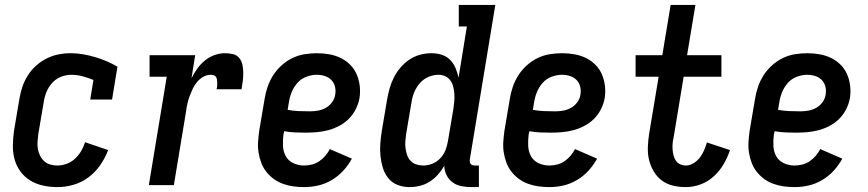

<svg xmlns="http://www.w3.org/2000/svg" viewBox="-20 -755 3540 783"><path d="M215 8Q185 8 156.5 2Q128 -4 104 -18.5Q80 -33 63.5 -55.5Q47 -78 39.5 -105Q32 -132 32.5 -162Q33 -192 37 -221L59 -351Q63 -376 71 -400Q79 -424 93 -446.5Q107 -469 127 -487Q147 -505 170 -516.5Q193 -528 218 -533Q243 -538 268 -538Q294 -538 319.5 -533.5Q345 -529 368.5 -522Q392 -515 414.5 -505.5Q437 -496 459 -483L437 -349H348L361 -429Q339 -438 316.5 -444Q294 -450 270 -450Q249 -450 228 -441.5Q207 -433 192 -416Q177 -399 169 -378.5Q161 -358 158 -337L136 -207Q134 -192 133 -176.5Q132 -161 134.5 -147Q137 -133 143.5 -120Q150 -107 160.5 -97.5Q171 -88 185 -84Q199 -80 215 -80Q233 -80 252 -87Q271 -94 286 -108Q301 -122 311 -139Q321 -156 327 -175L421 -143Q409 -111 389 -82Q369 -53 341 -32Q313 -11 280 -1.5Q247 8 215 8Z M587 0 660 -442H590V-530H776L761 -436Q771 -456 784.5 -475Q798 -494 816 -508.5Q834 -523 855 -530.5Q876 -538 898 -538Q915 -538 931 -534Q947 -530 956.5 -517.5Q966 -505 969 -489.5Q972 -474 972 -457Q972 -440 970 -423.5Q968 -407 965 -391H863Q865 -397 865.5 -403.5Q866 -410 866 -417Q866 -424 865 -430Q864 -436 861 -441Q858 -446 851.5 -448Q845 -450 839 -450Q823 -450 808.5 -441.5Q794 -433 783.5 -420.5Q773 -408 766 -393Q759 -378 753.5 -363.5Q748 -349 744.5 -333.5Q741 -318 739 -302L689 0Z M1220 8Q1198 8 1176 5Q1154 2 1133.5 -5.5Q1113 -13 1096 -25.5Q1079 -38 1066 -54.5Q1053 -71 1045.5 -91Q1038 -111 1034.5 -132.5Q1031 -154 1032.5 -176.5Q1034 -199 1037 -221L1059 -351Q1063 -377 1071.5 -401.5Q1080 -426 1094 -448Q1108 -470 1128.5 -488.5Q1149 -507 1173 -518.5Q1197 -530 1222.5 -534Q1248 -538 1273 -538Q1298 -538 1323 -533.5Q1348 -529 1369.5 -518.5Q1391 -508 1408 -491Q1425 -474 1434.5 -452Q1444 -430 1447 -405Q1450 -380 1446 -355Q1442 -332 1431 -310Q1420 -288 1402.5 -270.5Q1385 -253 1363 -241.5Q1341 -230 1318 -224Q1295 -218 1272 -216Q1249 -214 1226 -214Q1204 -214 1182 -215Q1160 -216 1139 -220L1136 -207Q1133 -184 1134 -160.5Q1135 -137 1145.5 -118Q1156 -99 1176.5 -89.5Q1197 -80 1220 -80Q1236 -80 1252 -84Q1268 -88 1282 -97.5Q1296 -107 1307 -120Q1318 -133 1325 -147L1415 -108Q1401 -82 1380 -59Q1359 -36 1332.5 -20.5Q1306 -5 1277.5 1.5Q1249 8 1220 8ZM1244 -301Q1261 -301 1277.5 -304Q1294 -307 1309 -315.5Q1324 -324 1334.5 -338.5Q1345 -353 1347 -369Q1350 -386 1346 -402Q1342 -418 1331 -429Q1320 -440 1304.5 -445Q1289 -450 1272 -450Q1251 -450 1229.5 -442Q1208 -434 1193 -417Q1178 -400 1169.5 -379Q1161 -358 1158 -337L1153 -307Q1175 -303 1198 -302Q1221 -301 1244 -301Z M1650 8Q1624 8 1601 -1Q1578 -10 1563 -29Q1548 -48 1541 -71.5Q1534 -95 1531.5 -119.5Q1529 -144 1531 -170Q1533 -196 1537 -221L1559 -351Q1563 -374 1569.5 -396.5Q1576 -419 1587 -440.5Q1598 -462 1614 -480.5Q1630 -499 1650.5 -512.5Q1671 -526 1694 -532Q1717 -538 1740 -538Q1762 -538 1782 -531.5Q1802 -525 1816 -510.5Q1830 -496 1838 -477Q1846 -458 1850 -438L1884 -647H1851V-735H2000L1896 -105Q1895 -100 1896 -95Q1897 -90 1899.5 -86.5Q1902 -83 1907 -81.5Q1912 -80 1917 -80H1933V8H1902Q1881 8 1861 4Q1841 0 1825.5 -11.5Q1810 -23 1801 -41Q1792 -59 1792 -79Q1781 -60 1766 -43Q1751 -26 1732 -14Q1713 -2 1692 3Q1671 8 1650 8ZM1706 -80Q1725 -80 1743.5 -87.5Q1762 -95 1776 -110Q1790 -125 1797 -143.5Q1804 -162 1807 -181L1829 -311Q1831 -326 1832.5 -341.5Q1834 -357 1833 -371.5Q1832 -386 1828.5 -400.5Q1825 -415 1817 -426.5Q1809 -438 1796 -444Q1783 -450 1768 -450Q1747 -450 1726.5 -441Q1706 -432 1691.5 -415Q1677 -398 1669 -378Q1661 -358 1658 -337L1636 -207Q1634 -193 1633 -178Q1632 -163 1634 -149Q1636 -135 1640.5 -122Q1645 -109 1654.5 -99Q1664 -89 1677.5 -84.5Q1691 -80 1706 -80Z M2220 8Q2198 8 2176 5Q2154 2 2133.5 -5.5Q2113 -13 2096 -25.5Q2079 -38 2066 -54.5Q2053 -71 2045.5 -91Q2038 -111 2034.5 -132.5Q2031 -154 2032.5 -176.5Q2034 -199 2037 -221L2059 -351Q2063 -377 2071.5 -401.5Q2080 -426 2094 -448Q2108 -470 2128.5 -488.5Q2149 -507 2173 -518.5Q2197 -530 2222.5 -534Q2248 -538 2273 -538Q2298 -538 2323 -533.5Q2348 -529 2369.5 -518.5Q2391 -508 2408 -491Q2425 -474 2434.5 -452Q2444 -430 2447 -405Q2450 -380 2446 -355Q2442 -332 2431 -310Q2420 -288 2402.5 -270.5Q2385 -253 2363 -241.5Q2341 -230 2318 -224Q2295 -218 2272 -216Q2249 -214 2226 -214Q2204 -214 2182 -215Q2160 -216 2139 -220L2136 -207Q2133 -184 2134 -160.5Q2135 -137 2145.5 -118Q2156 -99 2176.5 -89.5Q2197 -80 2220 -80Q2236 -80 2252 -84Q2268 -88 2282 -97.5Q2296 -107 2307 -120Q2318 -133 2325 -147L2415 -108Q2401 -82 2380 -59Q2359 -36 2332.5 -20.5Q2306 -5 2277.5 1.5Q2249 8 2220 8ZM2244 -301Q2261 -301 2277.5 -304Q2294 -307 2309 -315.5Q2324 -324 2334.5 -338.5Q2345 -353 2347 -369Q2350 -386 2346 -402Q2342 -418 2331 -429Q2320 -440 2304.5 -445Q2289 -450 2272 -450Q2251 -450 2229.5 -442Q2208 -434 2193 -417Q2178 -400 2169.5 -379Q2161 -358 2158 -337L2153 -307Q2175 -303 2198 -302Q2221 -301 2244 -301Z M2777 8Q2750 8 2724.5 2Q2699 -4 2679 -19Q2659 -34 2646 -56Q2633 -78 2627 -102.5Q2621 -127 2622 -154.5Q2623 -182 2627 -208L2666 -442H2572V-530H2681L2715 -735H2816L2782 -530H2922V-442H2768L2727 -194Q2724 -182 2723 -169.5Q2722 -157 2723 -144.5Q2724 -132 2727 -120.5Q2730 -109 2736.5 -99.5Q2743 -90 2754 -85Q2765 -80 2777 -80Q2793 -80 2808.5 -89.5Q2824 -99 2834.5 -113Q2845 -127 2851.5 -142.5Q2858 -158 2863 -174L2957 -143Q2947 -113 2931 -85.5Q2915 -58 2891 -36Q2867 -14 2837 -3Q2807 8 2777 8Z M3220 8Q3198 8 3176 5Q3154 2 3133.5 -5.5Q3113 -13 3096 -25.5Q3079 -38 3066 -54.5Q3053 -71 3045.5 -91Q3038 -111 3034.5 -132.5Q3031 -154 3032.5 -176.5Q3034 -199 3037 -221L3059 -351Q3063 -377 3071.5 -401.5Q3080 -426 3094 -448Q3108 -470 3128.5 -488.5Q3149 -507 3173 -518.5Q3197 -530 3222.5 -534Q3248 -538 3273 -538Q3298 -538 3323 -533.5Q3348 -529 3369.5 -518.5Q3391 -508 3408 -491Q3425 -474 3434.5 -452Q3444 -430 3447 -405Q3450 -380 3446 -355Q3442 -332 3431 -310Q3420 -288 3402.5 -270.5Q3385 -253 3363 -241.5Q3341 -230 3318 -224Q3295 -218 3272 -216Q3249 -214 3226 -214Q3204 -214 3182 -215Q3160 -216 3139 -220L3136 -207Q3133 -184 3134 -160.5Q3135 -137 3145.5 -118Q3156 -99 3176.5 -89.5Q3197 -80 3220 -80Q3236 -80 3252 -84Q3268 -88 3282 -97.5Q3296 -107 3307 -120Q3318 -133 3325 -147L3415 -108Q3401 -82 3380 -59Q3359 -36 3332.5 -20.5Q3306 -5 3277.5 1.5Q3249 8 3220 8ZM3244 -301Q3261 -301 3277.5 -304Q3294 -307 3309 -315.5Q3324 -324 3334.5 -338.5Q3345 -353 3347 -369Q3350 -386 3346 -402Q3342 -418 3331 -429Q3320 -440 3304.5 -445Q3289 -450 3272 -450Q3251 -450 3229.5 -442Q3208 -434 3193 -417Q3178 -400 3169.5 -379Q3161 -358 3158 -337L3153 -307Q3175 -303 3198 -302Q3221 -301 3244 -301Z"/></svg>

Font: Iosevka Slab Semibold
Style: Italic
Weight: 600
Italic angle: -9°
Monospace: yes
Designer: Belleve Invis
Foundry: Belleve Invis
Version: Version 11.1.1; ttfautohint (v1.8.3)